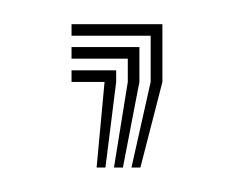

<svg xmlns="http://www.w3.org/2000/svg" viewBox="-20 -67 191 157"><path d="M87.5 70 103.2 0V-37.8H38.5V-47.2H112.8V0L94.8 70ZM59 70 65.5 0H38.5V-9.5H75V0L66.2 70ZM73.2 70 84.5 0V-19H38.5V-28.5H94V0L80.5 70Z"/></svg>

Font: Big Shoulders Inline Text Thin ExtraLight
Style: Regular
Weight: 250
Version: Version 2.002